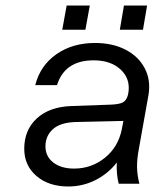

<svg xmlns="http://www.w3.org/2000/svg" viewBox="-20 -667 562 697"><path d="M430 -647H514L499 -559H415ZM222 -647H306L290 -559H206ZM484 -126Q477 -89 477.5 -60Q478 -31 486 0H411Q402 -34 404 -77Q372 -36 326 -13Q280 10 228 10Q157 10 112.5 -28Q68 -66 68 -127Q68 -195 113.5 -237Q159 -279 238 -282L379 -287Q412 -288 425.5 -295Q439 -302 444 -321L446 -330Q454 -381 418 -414.5Q382 -448 320 -448Q215 -448 187 -358H108Q126 -429 184.5 -470Q243 -511 325 -511Q389 -511 436 -486.5Q483 -462 505.5 -419Q528 -376 519 -322ZM145 -136Q145 -99 173.5 -77Q202 -55 249 -55Q312 -55 360.5 -94Q409 -133 422 -197L428 -228L253 -224Q198 -222 171.5 -197.5Q145 -173 145 -136Z"/></svg>

Font: Overused Grotesk
Style: Italic
Weight: 400
Italic angle: -10°
Version: Version 0.003